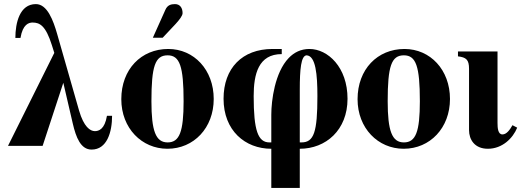

<svg xmlns="http://www.w3.org/2000/svg" viewBox="-20 -712 2566 937"><path d="M80 -527C91 -594 121 -602 139 -602C174 -602 203 -587 233 -492L245 -454L19 0H188L289 -308L335 -110C351 -41 374 18 427 18C502 18 527 -67 527 -147H502C491 -80 461 -72 443 -72C420 -72 389 -93 366 -172L259 -546C240 -612 211 -692 155 -692C76 -692 55 -600 55 -527Z M726 -528H774L837 -595C856 -616 871 -635 871 -648C871 -674 858 -692 834 -692C814 -692 797 -687 787 -664ZM1023 -229C1023 -371 927 -473 801 -473C669 -473 572 -374 572 -228C572 -86 672 14 797 14C926 14 1023 -88 1023 -229ZM876 -218C876 -69 856 -17 798 -17C740 -17 719 -73 719 -218C719 -389 737 -442 798 -442C857 -442 876 -389 876 -218Z M1443 205V14C1570 14 1676 -77 1676 -230C1676 -384 1580 -473 1490 -473C1448 -473 1415 -456 1389 -429C1321 -358 1304 -221 1304 -152V-17H1295C1239 -17 1218 -75 1218 -243C1218 -350 1241 -448 1355 -448V-473H1310C1162 -473 1071 -379 1071 -230C1071 -75 1176 14 1304 14V205ZM1443 -274C1443 -374 1449 -440 1476 -442C1521 -440 1529 -348 1529 -243C1529 -67 1512 -17 1451 -17H1443Z M1954 -473C1822 -473 1725 -374 1725 -228C1725 -86 1825 14 1950 14C2079 14 2176 -88 2176 -229C2176 -371 2080 -473 1954 -473ZM1951 -442C2010 -442 2029 -389 2029 -218C2029 -69 2009 -17 1951 -17C1893 -17 1872 -73 1872 -218C1872 -389 1890 -442 1951 -442Z M2408 -461H2215V-437C2255 -432 2269 -421 2269 -376V-77C2269 -31 2296 14 2361 14C2431 14 2483 -37 2504 -89L2481 -101C2468 -78 2452 -56 2432 -56C2410 -56 2408 -88 2408 -112Z"/></svg>

Font: XITS Math
Style: Bold
Weight: 700
Designer: MicroPress Inc., with final additions and corrections provided by Coen Hoffman, Elsevier (retired)
Version: Version 1.105